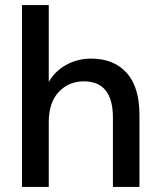

<svg xmlns="http://www.w3.org/2000/svg" viewBox="-20 -740 630 760"><path d="M67 0V-720H173V-416Q198 -459 242.5 -483.5Q287 -508 341 -508Q430 -508 481 -452Q532 -396 532 -285V0H427V-274Q427 -418 312 -418Q252 -418 212.5 -376Q173 -334 173 -256V0Z"/></svg>

Font: DeepMind Sans Medium
Style: Regular
Weight: 500
Designer: Jonny Pinhorn / Modifications: Colophon Foundry
Foundry: Colophon Foundry
Version: Version 1.002; ttfautohint (v1.8.2)